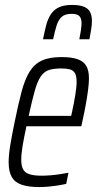

<svg xmlns="http://www.w3.org/2000/svg" viewBox="-20 -749 392 777"><path d="M139 8Q95 8 67.5 -1.5Q40 -11 27.5 -33Q15 -55 15 -92Q15 -121 21.5 -161Q28 -201 39 -254Q54 -328 67.5 -378.5Q81 -429 100 -459.5Q119 -490 149.5 -504Q180 -518 229 -518Q270 -518 294 -509.5Q318 -501 329 -482.5Q340 -464 340 -432Q340 -413 336.5 -385.5Q333 -358 327 -325Q321 -292 313 -256L309 -238H87Q77 -192 71.5 -159Q66 -126 66 -102Q66 -77 74 -63Q82 -49 100.5 -43.5Q119 -38 148 -38Q164 -38 183.5 -39.5Q203 -41 222.5 -44Q242 -47 257 -50L248 -5Q236 -2 217.5 1Q199 4 178.5 6Q158 8 139 8ZM96 -280H268L273 -303Q279 -331 284.5 -363Q290 -395 290 -418Q290 -442 283 -453.5Q276 -465 262 -468.5Q248 -472 228 -472Q197 -472 177.5 -465.5Q158 -459 144.5 -439Q131 -419 120.5 -381Q110 -343 96 -280ZM154 -590Q160 -620 166.5 -645.5Q173 -671 185 -690Q197 -709 217.5 -719Q238 -729 271 -729Q303 -729 320.5 -721.5Q338 -714 345 -699.5Q352 -685 352 -665Q352 -649 349 -630.5Q346 -612 342 -590H301Q305 -610 307.5 -627Q310 -644 310 -656Q310 -674 301.5 -683.5Q293 -693 270 -693Q244 -693 230.5 -681.5Q217 -670 209.5 -647Q202 -624 195 -590Z"/></svg>

Font: Saira ExtraCondensed Light
Style: Italic
Weight: 300
Width: 2
Italic angle: -12°
Designer: Hector Gatti with collaboration of the Omnibus-Type team
Foundry: Omnibus-Type
Version: Version 1.101